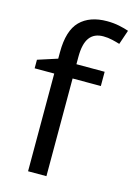

<svg xmlns="http://www.w3.org/2000/svg" viewBox="-117 -827 621 888"><g transform="rotate(15 193.5 -382.5)"><path d="M332 -467.8H196.8V0H108.9V-467.8H15.1V-508.8L108.9 -539.1V-569.8Q108.9 -673.8 154.5 -719.5Q200.2 -765.1 283.2 -765.1Q314 -765.1 341.1 -759.5Q368.2 -753.9 387.2 -747.1L363.8 -678.2Q348.1 -683.1 327.1 -688Q306.2 -692.9 284.2 -692.9Q240.2 -692.9 218.5 -663.3Q196.8 -633.8 196.8 -570.8V-536.1H332Z"/></g></svg>

Font: Defago Noto Sans
Style: Regular
Weight: 400
Designer: John M. Durdin
Foundry: Lao IT Dev Co., Ltd.
Version: Version 1.000 2007 initial release